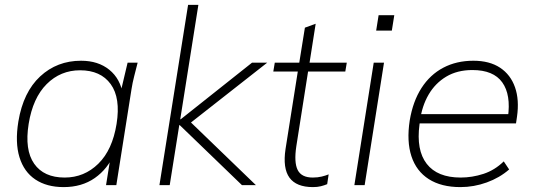

<svg xmlns="http://www.w3.org/2000/svg" viewBox="-20 -756 2178 784"><path d="M240 8Q171 8 124.5 -23Q78 -54 59.5 -114Q41 -174 55 -260Q75 -380 144 -444Q213 -508 311 -508Q381 -508 426.5 -471Q472 -434 482 -369H470L501 -500H542Q535 -472 528 -445Q521 -418 517 -392L455 0H413L434 -131H448Q420 -66 367 -29Q314 8 240 8ZM244 -31Q324 -31 381.5 -87.5Q439 -144 456 -250Q473 -356 432 -412.5Q391 -469 307 -469Q227 -469 170.5 -412.5Q114 -356 97 -250Q80 -144 119.5 -87.5Q159 -31 244 -31Z M631 0 748 -736H790L716 -269H718L1009 -500H1071L741 -241V-274L1025 0H968L714 -245H712L673 0Z M1258 8Q1190 8 1162 -30.5Q1134 -69 1146 -148L1196 -464H1096L1102 -500H1202L1225 -643L1269 -659L1244 -500H1396L1390 -464H1238L1190 -159Q1180 -93 1195.5 -62Q1211 -31 1257 -31Q1277 -31 1293.5 -35Q1310 -39 1322 -44L1316 -4Q1304 1 1290 4.5Q1276 8 1258 8Z M1427 0 1506 -500H1548L1469 0ZM1516 -631 1526 -694H1590L1580 -631Z M1860 8Q1782 8 1731 -24.5Q1680 -57 1660 -118Q1640 -179 1653 -264Q1666 -342 1701 -396.5Q1736 -451 1790 -479.5Q1844 -508 1913 -508Q1979 -508 2022 -479.5Q2065 -451 2083 -399.5Q2101 -348 2091 -279L2087 -252H1678L1684 -290H2071L2054 -277Q2067 -369 2031 -419.5Q1995 -470 1909 -470Q1847 -470 1802 -443Q1757 -416 1730 -369.5Q1703 -323 1695 -263L1693 -248Q1679 -143 1722.5 -87Q1766 -31 1861 -31Q1908 -31 1954 -46Q2000 -61 2037 -97L2059 -64Q2020 -30 1967.5 -11Q1915 8 1860 8Z"/></svg>

Font: Mulish ExtraLight ExtraLight
Style: Italic
Weight: 250
Italic angle: -9°
Version: Version 3.603